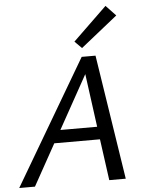

<svg xmlns="http://www.w3.org/2000/svg" viewBox="-65 -962 759 1009"><g transform="rotate(-5 314.0 -457.0)"><path d="M582 -859 388 -704 351 -741 530 -914ZM382 -658H455L557 0H470L440 -218H199L78 0H-5ZM237 -285H431L393 -566Z"/></g></svg>

Font: EauTestInfant Medium
Style: Italic
Weight: 500
Italic angle: -12°
Designer: Christian Thalmann (Catharsis Fonts)
Version: Version 0.001;PS 000.001;hotconv 1.0.88;makeotf.lib2.5.64775